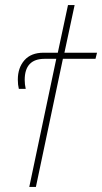

<svg xmlns="http://www.w3.org/2000/svg" viewBox="-20 -734 401 754"><path d="M121 0 227 -503H355L361 -527H233L273 -714H247L207 -527H151Q102 -527 76 -497.5Q50 -468 50 -421Q50 -401 54 -385H81Q77 -403 77 -420Q77 -503 155 -503H201L95 0Z"/></svg>

Font: Noto Sans Display SemiCondensed Thin
Style: Italic
Weight: 250
Width: 4
Designer: Monotype Design team
Foundry: Monotype Imaging Inc.
Version: 1.000